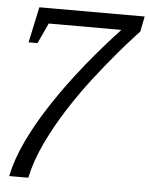

<svg xmlns="http://www.w3.org/2000/svg" viewBox="-50 -642 587 750"><g transform="rotate(5 243.5 -266.5)"><path d="M89 67H14Q28 0 61.5 -70.5Q95 -141 139 -209Q183 -277 228.5 -336.5Q274 -396 313.5 -442Q353 -488 377 -514Q401 -540 401 -540H62L74 -600H487L475 -540Q475 -540 451 -514Q427 -488 388 -442Q349 -396 303 -336.5Q257 -277 213.5 -209Q170 -141 136.5 -70.5Q103 0 89 67ZM44 -460 74 -600H144L79 -460Z"/></g></svg>

Font: Epunda Slab Light
Style: Italic
Weight: 300
Italic angle: -12°
Designer: Simon Atzbach
Foundry: typofactur
Version: Version 1.102